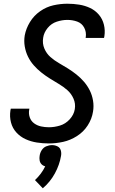

<svg xmlns="http://www.w3.org/2000/svg" viewBox="-20 -763 616 1032"><path d="M243 8Q281 8 319.5 -0.5Q358 -9 393.5 -31.5Q429 -54 451.5 -89Q474 -124 480 -163Q485 -193 480 -222.5Q475 -252 462.5 -277Q450 -302 431.5 -323.5Q413 -345 391 -362.5Q369 -380 345 -395Q321 -410 296.5 -424Q272 -438 251 -456.5Q230 -475 218.5 -502Q207 -529 212 -560Q216 -588 236 -612.5Q256 -637 285 -646.5Q314 -656 342 -656Q370 -656 395 -647Q420 -638 432.5 -614.5Q445 -591 441 -563Q440 -561 440 -559H539Q540 -563 541 -568Q546 -600 538.5 -630.5Q531 -661 511.5 -684Q492 -707 464.5 -720Q437 -733 406 -738Q375 -743 342 -743Q305 -743 267 -734.5Q229 -726 195.5 -702.5Q162 -679 141 -644.5Q120 -610 113 -573Q108 -543 113 -513.5Q118 -484 130.5 -458.5Q143 -433 161.5 -412Q180 -391 202 -373.5Q224 -356 248 -341Q272 -326 296.5 -311.5Q321 -297 342 -278.5Q363 -260 375 -233Q387 -206 382 -176Q377 -146 354.5 -121.5Q332 -97 302 -88Q272 -79 243 -79Q221 -79 200.5 -83.5Q180 -88 163.5 -100Q147 -112 140 -132Q133 -152 137 -174L138 -179H38Q37 -174 36 -169Q31 -136 39 -105Q47 -74 68 -51Q89 -28 117.5 -15Q146 -2 178 3Q210 8 243 8ZM210 249Q250 215 275 169Q300 123 308 75Q311 59 306.5 44.5Q302 30 288.5 23.5Q275 17 260 17Q244 17 228.5 23.5Q213 30 204 44.5Q195 59 193 75Q191 87 193 99Q195 111 203 119.5Q211 128 223 131Q213 152 199 170.5Q185 189 168 205Z"/></svg>

Font: Iosevka Sparkle Medium
Style: Italic
Weight: 500
Italic angle: -9°
Designer: Belleve Invis
Foundry: Belleve Invis
Version: Version 4.5.0; ttfautohint (v1.8.3)